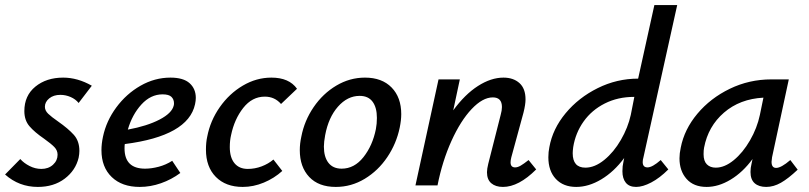

<svg xmlns="http://www.w3.org/2000/svg" viewBox="-23 -731 3188 757"><path d="M-3 -43 57 -104Q71 -88 93.5 -76.5Q116 -65 140 -65Q168 -65 186 -81.5Q204 -98 204 -121Q204 -138 191.5 -151Q179 -164 151 -184Q113 -210 93 -233.5Q73 -257 73 -293Q73 -354 116.5 -389.5Q160 -425 226 -425Q283 -425 339 -393L287 -325Q275 -340 255.5 -348.5Q236 -357 215 -357Q188 -357 171 -343Q154 -329 154 -310Q154 -295 167 -282.5Q180 -270 206 -252Q246 -224 268 -199.5Q290 -175 290 -136Q290 -124 287 -109Q275 -59 232 -26.5Q189 6 126 6Q52 6 -3 -43Z M749 -345Q749 -334 746 -320Q719 -195 469 -163Q468 -157 468 -146Q468 -66 549 -66Q574 -66 602.5 -73.5Q631 -81 656 -97L688 -49Q653 -23 611.5 -8.5Q570 6 528 6Q458 6 417.5 -33Q377 -72 377 -139Q377 -164 383 -192Q396 -254 435.5 -307.5Q475 -361 531 -393Q587 -425 649 -425Q700 -425 724.5 -403Q749 -381 749 -345ZM663 -324Q663 -339 653 -349Q643 -359 618 -359Q571 -359 534.5 -319Q498 -279 481 -220Q557 -234 606 -259.5Q655 -285 662 -315Q663 -318 663 -324Z M1021 -350Q971 -350 936 -305.5Q901 -261 888 -198Q883 -177 883 -151Q883 -110 901.5 -87.5Q920 -65 954 -65Q982 -65 1008.5 -75Q1035 -85 1055 -102L1090 -57Q1058 -28 1017 -11Q976 6 934 6Q867 6 828 -33.5Q789 -73 789 -141Q789 -170 794 -192Q806 -255 843.5 -308.5Q881 -362 934.5 -393.5Q988 -425 1047 -425Q1117 -425 1148 -381L1085 -321Q1060 -350 1021 -350Z M1159 -139Q1159 -165 1165 -192Q1177 -255 1213.5 -308.5Q1250 -362 1303 -393.5Q1356 -425 1416 -425Q1483 -425 1521 -386Q1559 -347 1559 -281Q1559 -257 1553 -228Q1540 -165 1504 -111.5Q1468 -58 1415 -26Q1362 6 1301 6Q1233 6 1196 -33.5Q1159 -73 1159 -139ZM1459 -222Q1463 -243 1463 -266Q1463 -307 1446 -330Q1429 -353 1395 -353Q1347 -353 1309.5 -310.5Q1272 -268 1259 -198Q1254 -171 1254 -153Q1254 -112 1272 -89Q1290 -66 1324 -66Q1374 -66 1410 -111.5Q1446 -157 1459 -222Z M2091 -63Q2022 6 1960 6Q1931 6 1914 -8.5Q1897 -23 1897 -52Q1897 -65 1902 -85L1951 -278Q1956 -296 1956 -309Q1956 -347 1920 -347Q1880 -347 1836.5 -301Q1793 -255 1757 -175.5Q1721 -96 1702 0H1615L1706 -418H1790L1764 -296Q1810 -359 1861.5 -392Q1913 -425 1962 -425Q2001 -425 2025 -403.5Q2049 -382 2049 -339Q2049 -319 2041 -287L1993 -111Q1990 -99 1990 -91Q1990 -71 2008 -71Q2018 -71 2030 -78Q2042 -85 2061 -100Z M2582 -100 2612 -63Q2578 -29 2544.5 -11.5Q2511 6 2485 6Q2458 6 2444.5 -10.5Q2431 -27 2431 -56Q2431 -76 2435 -93L2438 -108Q2398 -54 2348 -24Q2298 6 2249 6Q2198 6 2168.5 -25.5Q2139 -57 2139 -111Q2139 -132 2143 -151Q2156 -223 2207 -284.5Q2258 -346 2333.5 -383.5Q2409 -421 2493 -421L2557 -711H2647L2514 -111Q2511 -101 2511 -92Q2511 -71 2530 -71Q2549 -71 2582 -100ZM2464 -278 2478 -349H2477Q2413 -349 2361.5 -323Q2310 -297 2278 -252Q2246 -207 2237 -151Q2235 -135 2235 -127Q2235 -70 2285 -70Q2322 -70 2359.5 -100.5Q2397 -131 2425 -179.5Q2453 -228 2464 -278Z M3122 -62Q3085 -27 3056 -10.5Q3027 6 2998 6Q2969 6 2952.5 -8.5Q2936 -23 2936 -53Q2936 -69 2940 -85L2944 -104Q2906 -52 2858 -23Q2810 6 2763 6Q2712 6 2684 -25.5Q2656 -57 2656 -107Q2656 -126 2661 -149Q2675 -221 2726.5 -282.5Q2778 -344 2854.5 -381Q2931 -418 3018 -418H3087L3021 -111Q3019 -97 3019 -93Q3019 -69 3037 -69Q3057 -69 3093 -100ZM2973 -278 2987 -346Q2894 -341 2831.5 -287Q2769 -233 2753 -149Q2751 -139 2751 -123Q2751 -96 2764 -83Q2777 -70 2799 -70Q2834 -70 2870 -99.5Q2906 -129 2934 -177.5Q2962 -226 2973 -278Z"/></svg>

Font: Ysabeau Infant Semibold
Style: Italic
Weight: 600
Italic angle: -12°
Designer: Christian Thalmann (Catharsis Fonts)
Version: Version 0.003